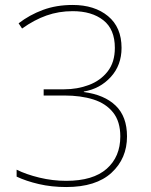

<svg xmlns="http://www.w3.org/2000/svg" viewBox="-20 -744 610 774"><path d="M470 -551Q470 -481 426.5 -433.5Q383 -386 318 -375V-373Q401 -362 446.5 -318Q492 -274 492 -194Q492 -105 429.5 -47.5Q367 10 247 10Q188 10 136.5 -2Q85 -14 47 -32V-60Q85 -41 138.5 -28Q192 -15 247 -15Q355 -15 410 -63.5Q465 -112 465 -194Q465 -254 436 -290.5Q407 -327 356.5 -343Q306 -359 239 -359H156V-384H239Q292 -384 338.5 -401.5Q385 -419 414 -456Q443 -493 443 -551Q443 -626 396.5 -662.5Q350 -699 273 -699Q217 -699 167.5 -681.5Q118 -664 69 -629L55 -650Q99 -684 153 -704Q207 -724 273 -724Q361 -724 415.5 -679Q470 -634 470 -551Z"/></svg>

Font: Noto Sans Syriac Western Thin
Style: Regular
Weight: 100
Designer: Patrick Giasson and the Monotype Design Team
Foundry: Monotype Imaging Inc.
Version: Version 3.000; ttfautohint (v1.8.4.7-5d5b)